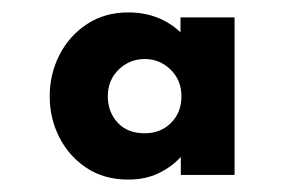

<svg xmlns="http://www.w3.org/2000/svg" viewBox="-20 -692 470 309"><path d="M186.5 -403Q147.5 -403 119.2 -421.8Q91 -440.5 75.5 -471Q60 -501.5 60 -537Q60 -573 75.8 -603.8Q91.5 -634.5 120 -653.2Q148.5 -672 186.5 -672Q236.5 -672 270.5 -640V-664H357.5V-410.5H271V-439H270.5Q256.5 -423.5 235.2 -413.2Q214 -403 186.5 -403ZM213 -477.5Q238.5 -477.5 255.2 -494.2Q272 -511 272 -537Q272 -563 254.5 -580Q237 -597 213 -597Q188.5 -597 171 -580Q153.5 -563 153.5 -537Q153.5 -512 169.2 -494.8Q185 -477.5 213 -477.5Z"/></svg>

Font: Lucymar Sans
Style: Bold
Weight: 700
Foundry: The League of Moveable Type (original font) / Main changes by Cristiano Sobral with portions from Mirco Monsees
Version: Version 2.001;August 30, 2020;FontCreator 13.0.0.2681 64-bit